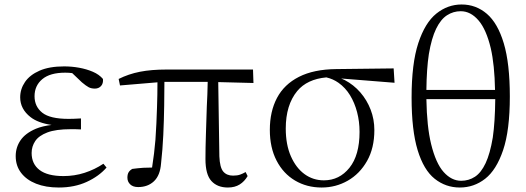

<svg xmlns="http://www.w3.org/2000/svg" viewBox="-20 -822 2347 856"><path d="M242 14Q184 14 141 -3Q98 -20 74 -51.5Q50 -83 50 -126Q50 -165 71.5 -196.5Q93 -228 140 -248Q169 -260 210 -265Q149 -274 116 -300Q70 -336 70 -388Q70 -425 91.5 -456.5Q113 -488 156.5 -507Q200 -526 266 -526Q300 -526 333 -520Q366 -514 394 -502Q422 -490 439 -470Q441 -450 430.5 -438.5Q420 -427 403 -427Q387 -427 375.5 -433Q364 -439 345 -455L302 -496Q287 -498 271 -498Q203 -498 168.5 -469Q134 -440 134 -393Q134 -347 168.5 -319.5Q203 -292 286 -292Q298 -292 310.5 -292.5Q323 -293 341 -294V-245Q322 -246 314 -246H296Q229 -246 191 -231.5Q153 -217 137 -193Q121 -169 121 -140Q121 -91 156.5 -64Q192 -37 263 -37Q312 -37 357 -51.5Q402 -66 441 -92L455 -75Q421 -36 366.5 -11Q312 14 242 14Z M596 12Q573 12 560.5 0Q548 -12 548 -30Q548 -45 553.5 -54Q559 -63 570 -69Q592 -72 619 -74Q637 -75 658 -75Q668 -138 673 -199Q678 -273 680 -343Q682 -400 682 -455L515 -441L509 -470Q553 -492 603.5 -502Q654 -512 723 -512H1108L1110 -452L953 -456L958 -125Q960 -75 975.5 -57Q991 -39 1019 -39Q1038 -39 1050.5 -43.5Q1063 -48 1075 -55L1084 -37Q1070 -13 1048.5 0.5Q1027 14 996 14Q949 14 922.5 -15Q896 -44 896 -113Q896 -162 898 -221.5Q900 -281 902 -347Q905 -401 906 -457H713Q713 -404 712 -351Q711 -285 708 -220Q705 -155 698 -93Q694 -40 666.5 -14Q639 12 596 12Z M1414 14Q1348 14 1295.5 -17Q1243 -48 1213 -106Q1183 -164 1183 -243Q1183 -325 1215 -385.5Q1247 -446 1313 -479.5Q1379 -513 1479 -514L1735 -517L1739 -453L1501 -472Q1509 -469 1517 -465Q1557 -444 1586.5 -410Q1616 -376 1632.5 -333Q1649 -290 1649 -242Q1649 -162 1616.5 -104.5Q1584 -47 1530.5 -16.5Q1477 14 1414 14ZM1435 -477Q1349 -469 1305 -416Q1254 -354 1254 -249Q1254 -177 1277 -125Q1300 -73 1338 -45.5Q1376 -18 1424 -18Q1493 -18 1538 -74Q1583 -130 1583 -234Q1583 -280 1572 -322Q1561 -364 1540.5 -397.5Q1520 -431 1489 -453Q1465 -470 1435 -477Z M2030 14Q1967 14 1918 -25Q1869 -64 1842 -152.5Q1815 -241 1815 -387Q1815 -539 1845 -630Q1875 -721 1925.5 -761.5Q1976 -802 2038 -802Q2102 -802 2150.5 -760.5Q2199 -719 2226 -629Q2253 -539 2253 -392Q2253 -241 2223 -152.5Q2193 -64 2143 -25Q2093 14 2030 14ZM2036 -16Q2070 -16 2097.5 -34Q2125 -52 2145 -94.5Q2165 -137 2177 -209Q2187 -278 2188 -380H1881Q1883 -258 1902 -180Q1923 -94 1958 -55Q1993 -16 2036 -16ZM2187 -421Q2185 -533 2168 -607Q2148 -691 2113 -731.5Q2078 -772 2034 -772Q2001 -772 1973 -754Q1945 -736 1924.5 -694Q1904 -652 1892 -581Q1882 -515 1881 -421Z"/></svg>

Font: Early Summer Mincho Light
Style: Regular
Weight: 300
Designer: GuiWonder
Version: Version 1.002